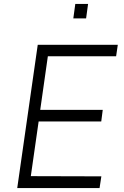

<svg xmlns="http://www.w3.org/2000/svg" viewBox="-20 -949 626 969"><path d="M67 0 170.5 -723H574.5L566 -665H221.5L183 -394.5H498.5L491 -336H175L135.5 -60L491.5 -59L482.5 0ZM350 -856 360 -929H424.5L414.5 -856Z"/></svg>

Font: Public Sans Thin ExtraLight
Style: Italic
Weight: 250
Italic angle: -8°
Version: Version 2.001